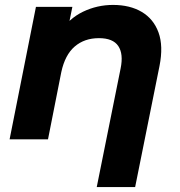

<svg xmlns="http://www.w3.org/2000/svg" viewBox="-20 -566 731 780"><path d="M439 -546Q508 -546 556 -517.5Q604 -489 624 -434Q644 -379 628 -298L529 194H373L470 -288Q482 -347 460.5 -379Q439 -411 382 -411Q323 -411 283.5 -377Q244 -343 229 -273L175 0H19L126 -538H274L243 -386L221 -432Q260 -491 317.5 -518.5Q375 -546 439 -546Z"/></svg>

Font: Montserrat Thin
Style: Bold Italic
Weight: 700
Italic angle: -11.3°
Version: Version 9.000